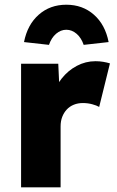

<svg xmlns="http://www.w3.org/2000/svg" viewBox="-20 -806 503 826"><path d="M70.7 0V-531.7H230.7L238.7 -358L205.3 -390Q217.7 -433.3 245.2 -468Q272.7 -502.7 310.5 -522.7Q348.3 -542.7 390.7 -542.7Q408.3 -542.7 424.2 -540Q440 -537.3 453 -533.3L406.7 -346Q396 -352.3 376.8 -357.5Q357.7 -362.7 336.3 -362.7Q315.3 -362.7 297.5 -355.5Q279.7 -348.3 267.2 -334.8Q254.7 -321.3 247.7 -303.2Q240.7 -285 240.7 -262V0ZM190.7 -613 83.3 -625Q98 -700 146.7 -742.8Q195.3 -785.7 265.3 -785.7Q335.3 -785.7 384 -742.8Q432.7 -700 447.3 -625L340 -613Q329.7 -643.3 309.5 -660.7Q289.3 -678 265.3 -678Q241.3 -678 221.2 -660.7Q201 -643.3 190.7 -613Z"/></svg>

Font: Lexend Medium
Style: Regular
Weight: 500
Designer: Bonnie Shaver-Troup, Thomas Jockin
Foundry: Lexend
Version: Version 1.005